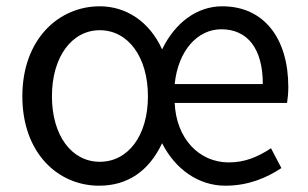

<svg xmlns="http://www.w3.org/2000/svg" viewBox="-20 -577 977 610"><path d="M295 13C385 13 453 -33 495 -122C537 -39 611 13 696 13C769 13 827 -12 874 -43L841 -106C800 -79 759 -61 707 -61C613 -61 540 -136 535 -250H892C894 -263 896 -281 896 -300C896 -455 819 -557 686 -557C606 -557 536 -505 495 -420C455 -509 380 -557 297 -557C166 -557 51 -452 51 -271C51 -91 164 13 295 13ZM297 -63C208 -63 145 -146 145 -271C145 -396 208 -481 297 -481C387 -481 450 -396 450 -271C450 -146 387 -63 297 -63ZM535 -310C546 -417 608 -484 683 -484C766 -484 815 -423 815 -310Z"/></svg>

Font: Noto Sans CJK TC Regular
Style: Regular
Weight: 400
Designer: Ryoko NISHIZUKA (kana & ideographs); Paul D. Hunt (Latin, Greek & Cyrillic); Wenlong ZHANG (bopomofo); Sandoll Communica
Foundry: Adobe Systems Incorporated
Version: Version 1.001;PS 1.001;hotconv 1.0.78;makeotf.lib2.5.61930